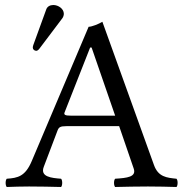

<svg xmlns="http://www.w3.org/2000/svg" viewBox="-20 -745 735 767"><path d="M155 -79 210 -224C215 -237 221 -241 245 -241H456L514 -72C526 -38 488 -34 440 -31C434 -25 434 -4 440 2C477 1 532 0 571 0C612 0 650 1 685 2C691 -4 691 -25 685 -31C646 -35 612 -38 595 -86L389 -658C374 -649 347 -638 334 -638L107 -102C81 -40 51 -34 7 -31C1 -25 1 -4 7 2C33 1 66 0 96 0C137 0 187 1 224 2C230 -4 230 -25 224 -31C186 -34 139 -38 155 -79ZM263 -283C241 -283 234 -286 238 -296L340 -555H346L440 -283ZM193 -725C180 -725 169 -719 165 -708L113 -565C112 -562 111 -558 111 -555C111 -548 117 -542 125 -542C129 -542 134 -546 137 -550L229 -672C233 -677 235 -685 235 -690C235 -710 213 -725 193 -725Z"/></svg>

Font: Libertinus Math
Style: Regular
Weight: 400
Designer: Philipp H. Poll, Khaled Hosny
Foundry: Caleb Maclennan
Version: Version 7.050;RELEASE